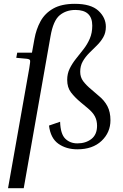

<svg xmlns="http://www.w3.org/2000/svg" viewBox="-20 -770 642 1003"><path d="M244 -581 104 213H22L133 -414Q139 -449 137 -455Q135 -461 120 -463L65 -468L70 -495H147L160 -567Q169 -617 191.5 -658.5Q214 -700 257.5 -725Q301 -750 371 -750Q455 -750 494 -714Q533 -678 533 -630Q533 -599 519.5 -575.5Q506 -552 486 -532.5Q466 -513 446 -493Q426 -473 412.5 -449.5Q399 -426 399 -395Q399 -367 414.5 -346Q430 -325 459 -301L495 -270Q525 -246 541 -215.5Q557 -185 557 -142Q557 -78 510.5 -34Q464 10 384 10Q326 10 285 -19Q244 -48 236 -114L294 -134Q296 -70 321 -45.5Q346 -21 384 -21Q428 -21 457.5 -44Q487 -67 487 -113Q487 -140 476 -161.5Q465 -183 437 -206L401 -236Q371 -261 351 -287Q331 -313 331 -353Q331 -385 344 -411.5Q357 -438 376.5 -462.5Q396 -487 416 -512.5Q436 -538 449 -568Q462 -598 462 -636Q462 -718 374 -718Q325 -718 291.5 -690Q258 -662 244 -581Z"/></svg>

Font: Inria Serif
Style: Italic
Weight: 400
Italic angle: -10°
Designer: Black Foundry Team
Foundry: Black Foundry
Version: Version 1.000; ttfautohint (v1.8.3)